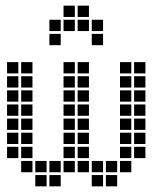

<svg xmlns="http://www.w3.org/2000/svg" viewBox="-20 -665 590 680"><path d="M5 -445V-405H45V-445ZM5 -395V-355H45V-395ZM5 -345V-305H45V-345ZM5 -295V-255H45V-295ZM5 -245V-205H45V-245ZM5 -195V-155H45V-195ZM5 -145V-105H45V-145ZM55 -445V-405H95V-445ZM55 -395V-355H95V-395ZM55 -345V-305H95V-345ZM55 -295V-255H95V-295ZM55 -245V-205H95V-245ZM55 -195V-155H95V-195ZM55 -145V-105H95V-145ZM55 -95V-55H95V-95ZM105 -45V-5H145V-45ZM405 -445V-405H445V-445ZM455 -445V-405H495V-445ZM405 -395V-355H445V-395ZM455 -395V-355H495V-395ZM455 -345V-305H495V-345ZM455 -295V-255H495V-295ZM405 -345V-305H445V-345ZM405 -295V-255H445V-295ZM405 -245V-205H445V-245ZM405 -195V-155H445V-195ZM455 -245V-205H495V-245ZM455 -195V-155H495V-195ZM455 -145V-105H495V-145ZM405 -95V-55H445V-95ZM405 -145V-105H445V-145ZM355 -45V-5H395V-45ZM205 -95V-55H245V-95ZM255 -95V-55H295V-95ZM105 -95V-55H145V-95ZM355 -95V-55H395V-95ZM205 -145V-105H245V-145ZM255 -145V-105H295V-145ZM205 -195V-155H245V-195ZM255 -195V-155H295V-195ZM255 -245V-205H295V-245ZM205 -245V-205H245V-245ZM205 -295V-255H245V-295ZM255 -295V-255H295V-295ZM155 -45V-5H195V-45ZM305 -45V-5H345V-45ZM305 -95V-55H345V-95ZM155 -95V-55H195V-95ZM205 -345V-305H245V-345ZM205 -395V-355H245V-395ZM255 -395V-355H295V-395ZM255 -345V-305H295V-345ZM205 -445V-405H245V-445ZM255 -445V-405H295V-445ZM155 -595V-555H195V-595ZM205 -595V-555H245V-595ZM255 -595V-555H295V-595ZM305 -595V-555H345V-595ZM155 -545V-505H195V-545ZM305 -545V-505H345V-545ZM205 -645V-605H245V-645ZM255 -645V-605H295V-645Z"/></svg>

Font: Nose Transport 13 Square
Style: Regular
Weight: 400
Designer: Nico Rohrbach
Foundry: Nose
Version: Version 1.400;Glyphs 3.2.3 (3260)